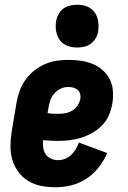

<svg xmlns="http://www.w3.org/2000/svg" viewBox="-20 -780 540 808"><path d="M215 8Q184 8 154.5 2.5Q125 -3 100.5 -17.5Q76 -32 58.5 -55Q41 -78 32.5 -105.5Q24 -133 24 -163.5Q24 -194 29 -225L49 -345Q53 -369 61.5 -394Q70 -419 85 -441Q100 -463 121 -480.5Q142 -498 166.5 -509Q191 -520 216 -524Q241 -528 266 -528Q293 -528 319 -524.5Q345 -521 368.5 -511.5Q392 -502 411 -485.5Q430 -469 441.5 -447Q453 -425 455 -398.5Q457 -372 453 -346Q449 -321 439 -297Q429 -273 411 -254Q393 -235 369.5 -221.5Q346 -208 322 -200.5Q298 -193 273.5 -190Q249 -187 224 -187Q209 -187 193 -188Q177 -189 161 -190Q160 -174 162 -158.5Q164 -143 172 -131Q180 -119 194.5 -112.5Q209 -106 224 -106Q239 -106 253.5 -111.5Q268 -117 279.5 -128Q291 -139 299 -152.5Q307 -166 312 -180L431 -136Q418 -105 396 -76.5Q374 -48 344.5 -28.5Q315 -9 281.5 -0.5Q248 8 215 8ZM224 -301Q239 -301 254 -303.5Q269 -306 283 -314Q297 -322 306 -335.5Q315 -349 318 -363Q320 -375 317 -385.5Q314 -396 306 -402.5Q298 -409 287.5 -411.5Q277 -414 266 -414Q250 -414 234.5 -406.5Q219 -399 208 -386Q197 -373 191.5 -357.5Q186 -342 184 -326L180 -304Q191 -302 202 -301.5Q213 -301 224 -301ZM305 -580Q291 -580 277 -583Q263 -586 251 -593.5Q239 -601 231.5 -611.5Q224 -622 219.5 -635.5Q215 -649 214.5 -663Q214 -677 216 -692Q219 -707 226.5 -720.5Q234 -734 246.5 -743.5Q259 -753 274.5 -756.5Q290 -760 305 -760Q319 -760 333 -757Q347 -754 358.5 -746.5Q370 -739 378 -728.5Q386 -718 390 -704.5Q394 -691 394.5 -677Q395 -663 393 -648Q391 -633 383 -619.5Q375 -606 362.5 -596.5Q350 -587 335 -583.5Q320 -580 305 -580Z"/></svg>

Font: Iosevka Heavy
Style: Italic
Weight: 900
Italic angle: -9°
Monospace: yes
Designer: Belleve Invis
Foundry: Belleve Invis
Version: Version 32.5.0; ttfautohint (v1.8.4)